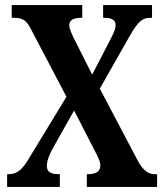

<svg xmlns="http://www.w3.org/2000/svg" viewBox="-20 -734 645 754"><path d="M8 0H215V-50H212C176 -50 164 -61 164 -83C164 -104 175 -129 187 -151L271 -300L347 -152C370 -108 374 -98 374 -83C374 -61 357 -50 325 -50H321V0H597V-50H586C565 -50 542 -63 521 -103L372 -386L489 -592C521 -648 538 -664 570 -664H577V-714H385V-664H388C414 -664 434 -659 434 -635C434 -617 421 -594 411 -574L342 -441L274 -576C264 -596 252 -620 252 -634C252 -650 261 -664 299 -664H303V-714H26V-664H37C75 -664 88 -648 106 -611L241 -354L98 -119C71 -73 52 -50 13 -50H8Z"/></svg>

Font: Noto Serif Devanagari ExtraCondensed
Style: Bold
Weight: 700
Width: 2
Designer: Universal Thirst, Indian Type Foundry and the Monotype Design Team
Foundry: Monotype Imaging Inc.
Version: Version 2.004